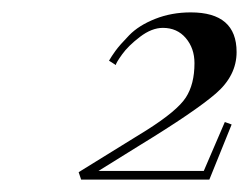

<svg xmlns="http://www.w3.org/2000/svg" viewBox="-20 -670 402 310"><path d="M318 -380H111L107 -392Q128 -405 217 -460Q266 -491 280 -512.5Q294 -534 294 -568Q294 -592 280 -608.5Q266 -625 243 -625Q225 -625 206 -610.5Q187 -596 177 -582Q167 -568 167 -565L156 -572Q160 -579 166.5 -588Q173 -597 188.5 -613Q204 -629 230.5 -639.5Q257 -650 288 -650Q362 -650 362 -586Q362 -548 328.5 -519Q295 -490 205 -435L139 -394H309L343 -473L354 -469Z"/></svg>

Font: Sail
Style: Regular
Weight: 400
Designer: Miguel Hernandez
Foundry: Miguel Hernandez
Version: Version 1.002